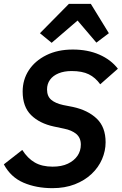

<svg xmlns="http://www.w3.org/2000/svg" viewBox="-20 -968 634 1000"><path d="M253 12Q169 12 102.5 -16.5Q36 -45 0 -112L96 -187Q124 -143 161.5 -121.5Q199 -100 254 -100Q301 -100 333.5 -115.5Q366 -131 383.5 -156.5Q401 -182 401 -215Q401 -250 377.5 -270Q354 -290 313 -298L261 -309Q186 -325 142 -368.5Q98 -412 98 -491Q98 -553 130 -602Q162 -651 221 -680.5Q280 -710 359 -710Q437 -710 497.5 -683.5Q558 -657 594 -610L502 -529Q477 -564 442.5 -581Q408 -598 353 -598Q314 -598 285 -586Q256 -574 240.5 -552.5Q225 -531 225 -502Q225 -467 246.5 -448.5Q268 -430 309 -421L360 -411Q438 -394 484 -350Q530 -306 530 -227Q530 -182 511.5 -139Q493 -96 457 -62Q421 -28 369.5 -8Q318 12 253 12ZM339 -948H453L547 -795L482 -746L384 -861L249 -745L188 -795Z"/></svg>

Font: IBM Plex Sans SemiBold
Style: Italic
Weight: 600
Italic angle: -11.31°
Designer: Mike Abbink, Paul van der Laan, Pieter van Rosmalen
Foundry: Bold Monday
Version: Version 3.201